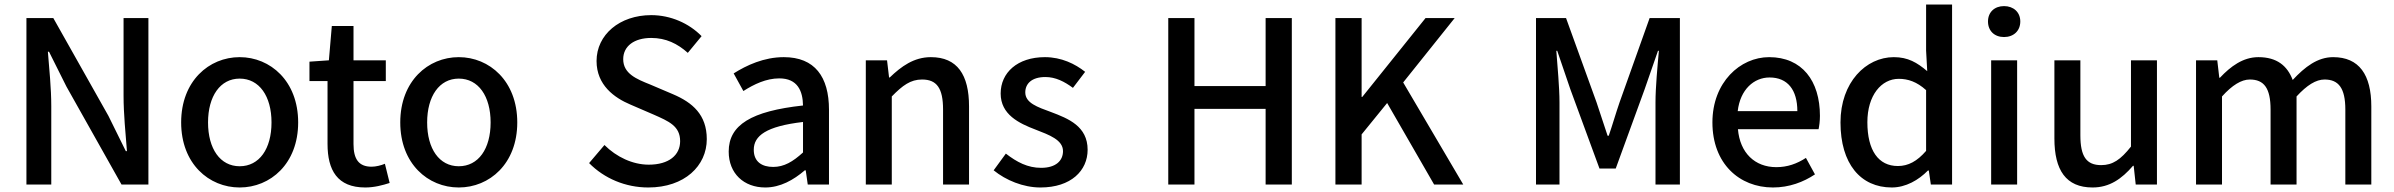

<svg xmlns="http://www.w3.org/2000/svg" viewBox="-20 -817 10597 850"><path d="M97 0H207V-347C207 -427 198 -512 192 -588H197L274 -434L518 0H637V-737H527V-393C527 -313 536 -224 542 -148H537L460 -304L216 -737H97Z M1041 13C1177 13 1300 -92 1300 -275C1300 -458 1177 -564 1041 -564C905 -564 782 -458 782 -275C782 -92 905 13 1041 13ZM1041 -81C955 -81 901 -158 901 -275C901 -391 955 -469 1041 -469C1128 -469 1182 -391 1182 -275C1182 -158 1128 -81 1041 -81Z M1597 13C1637 13 1674 3 1705 -7L1684 -92C1668 -85 1644 -79 1625 -79C1568 -79 1545 -113 1545 -179V-458H1688V-550H1545V-702H1449L1436 -550L1350 -544V-458H1430V-180C1430 -64 1473 13 1597 13Z M2011 13C2147 13 2270 -92 2270 -275C2270 -458 2147 -564 2011 -564C1875 -564 1752 -458 1752 -275C1752 -92 1875 13 2011 13ZM2011 -81C1925 -81 1871 -158 1871 -275C1871 -391 1925 -469 2011 -469C2098 -469 2152 -391 2152 -275C2152 -158 2098 -81 2011 -81Z M2850 13C3011 13 3109 -83 3109 -201C3109 -309 3046 -363 2959 -400L2858 -443C2798 -467 2739 -491 2739 -555C2739 -613 2788 -649 2863 -649C2928 -649 2979 -624 3025 -583L3086 -657C3030 -714 2949 -750 2863 -750C2723 -750 2621 -663 2621 -547C2621 -440 2700 -384 2771 -354L2873 -310C2941 -280 2991 -259 2991 -192C2991 -130 2941 -88 2852 -88C2781 -88 2709 -122 2656 -175L2588 -95C2655 -27 2749 13 2850 13Z M3368 13C3434 13 3493 -20 3543 -63H3547L3556 0H3650V-331C3650 -477 3587 -564 3450 -564C3362 -564 3285 -528 3228 -492L3271 -414C3318 -444 3372 -470 3430 -470C3511 -470 3534 -414 3535 -350C3306 -325 3206 -264 3206 -146C3206 -49 3273 13 3368 13ZM3403 -78C3354 -78 3317 -100 3317 -154C3317 -216 3372 -258 3535 -277V-142C3490 -101 3451 -78 3403 -78Z M3813 0H3928V-390C3976 -439 4011 -465 4062 -465C4127 -465 4155 -427 4155 -332V0H4270V-346C4270 -486 4218 -564 4101 -564C4026 -564 3970 -523 3919 -474H3916L3907 -550H3813Z M4586 13C4722 13 4795 -62 4795 -154C4795 -258 4710 -292 4633 -321C4573 -343 4519 -361 4519 -408C4519 -446 4547 -476 4608 -476C4653 -476 4692 -456 4730 -428L4784 -499C4740 -534 4679 -564 4606 -564C4484 -564 4410 -495 4410 -403C4410 -310 4491 -271 4565 -243C4624 -220 4686 -198 4686 -148C4686 -106 4655 -74 4589 -74C4530 -74 4482 -99 4433 -137L4379 -63C4433 -19 4510 13 4586 13Z M5152 0H5268V-335H5583V0H5699V-737H5583V-436H5268V-737H5152Z M5892 0H6008V-222L6121 -361L6329 0H6458L6192 -452L6420 -737H6291L6011 -388H6008V-737H5892Z M6780 0H6884V-364C6884 -430 6875 -525 6870 -592H6874L6932 -422L7061 -71H7133L7261 -422L7320 -592H7324C7318 -525 7309 -430 7309 -364V0H7417V-737H7283L7150 -364C7133 -315 7119 -265 7102 -216H7097C7080 -265 7065 -315 7048 -364L6913 -737H6780Z M7829 13C7901 13 7964 -11 8015 -45L7975 -118C7935 -92 7893 -77 7844 -77C7749 -77 7683 -140 7674 -245H8031C8034 -259 8037 -281 8037 -304C8037 -459 7958 -564 7812 -564C7684 -564 7561 -453 7561 -275C7561 -93 7680 13 7829 13ZM7673 -325C7684 -421 7745 -474 7814 -474C7894 -474 7937 -419 7937 -325Z M8355 13C8417 13 8474 -20 8515 -62H8519L8528 0H8622V-797H8507V-593L8512 -502C8467 -540 8427 -564 8364 -564C8241 -564 8128 -453 8128 -275C8128 -92 8217 13 8355 13ZM8382 -82C8296 -82 8247 -151 8247 -276C8247 -395 8309 -468 8386 -468C8427 -468 8466 -455 8507 -418V-149C8467 -103 8428 -82 8382 -82Z M8795 0H8910V-550H8795ZM8852 -653C8894 -653 8924 -680 8924 -722C8924 -763 8894 -790 8852 -790C8810 -790 8781 -763 8781 -722C8781 -680 8810 -653 8852 -653Z M9244 13C9319 13 9373 -25 9423 -83H9426L9435 0H9529V-550H9414V-168C9368 -110 9333 -86 9282 -86C9217 -86 9190 -124 9190 -218V-550H9075V-204C9075 -64 9126 13 9244 13Z M9702 0H9817V-390C9862 -440 9903 -465 9940 -465C10003 -465 10032 -427 10032 -332V0H10147V-390C10193 -440 10233 -465 10271 -465C10333 -465 10363 -427 10363 -332V0H10478V-346C10478 -486 10424 -564 10309 -564C10240 -564 10184 -521 10130 -463C10106 -526 10060 -564 9978 -564C9910 -564 9855 -523 9808 -473H9805L9796 -550H9702Z"/></svg>

Font: Noto Sans HK Medium
Style: Regular
Weight: 500
Designer: Ryoko NISHIZUKA 西塚涼子 (kana, bopomofo & ideographs); Paul D. Hunt (Latin, Greek & Cyrillic); Sandoll Communications 산돌커뮤니
Foundry: Adobe
Version: Version 2.002;hotconv 1.0.116;makeotfexe 2.5.65601